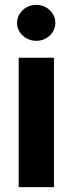

<svg xmlns="http://www.w3.org/2000/svg" viewBox="-20 -767 297 787"><path d="M56.6 -530.3H201.2V0H56.6ZM49.8 -672.9Q49.8 -692.9 60.3 -710Q70.8 -727.1 89.1 -737.1Q107.4 -747.1 128.9 -747.1Q149.9 -747.1 168 -737.1Q186 -727.1 196.5 -710Q207 -692.9 207 -672.9Q207 -653.3 196.5 -636.5Q186 -619.6 168 -609.6Q149.9 -599.6 128.9 -599.6Q107.4 -599.6 89.1 -609.6Q70.8 -619.6 60.3 -636.5Q49.8 -653.3 49.8 -672.9Z"/></svg>

Font: Pretendard
Style: Bold
Weight: 700
Designer: Base glyphs from Inter by Rasmus Andersson; Hangeul glyphs from Noto Sans CJK(Source Han Sans) by Jang Soo-young and Kan
Foundry: Kil Hyung-jin
Version: Version 1.309